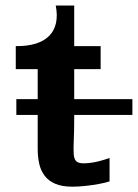

<svg xmlns="http://www.w3.org/2000/svg" viewBox="-20 -677 511 712"><path d="M248.6 15.3Q210.4 15.3 185.4 4.7Q160.3 -5.9 145.9 -24.9Q131.4 -43.8 125.6 -69.2Q119.8 -94.6 119.8 -124.4V-420.6H38.5V-506Q81 -505.5 112.1 -515.1Q143.2 -524.7 162.3 -543.9Q181.3 -563.2 187.6 -591.4Q193.9 -619.6 186.7 -656.5H255.2V-506H353.2V-420.6H255.2V-241.3Q255.2 -191.3 253.6 -158.3Q252.1 -125.2 253.3 -106.3Q254.6 -87.4 262.5 -79.4Q270.5 -71.4 289.3 -71.4Q299.4 -71.4 312.5 -72.7Q325.6 -74 343.6 -78.3Q361.7 -82.6 386.3 -91.1V-4.4Q372.6 0.4 348.3 4.9Q323.9 9.5 297.2 12.4Q270.4 15.3 248.6 15.3ZM40.6 -250.9V-309.5H470.9V-250.9Z"/></svg>

Font: Russolo 10pt ExtraLight
Style: Regular
Weight: 200
Designer: Micah Stupak-Hahn
Version: Version 1.000